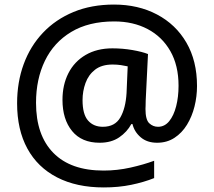

<svg xmlns="http://www.w3.org/2000/svg" viewBox="-20 -736 939 842"><path d="M844 -359Q844 -313 833 -269Q822 -225 800 -189Q778 -153 745 -131.5Q712 -110 669 -110Q625 -110 597 -134Q569 -158 561 -192H556Q537 -157 502.5 -133.5Q468 -110 417 -110Q338 -110 296 -161.5Q254 -213 254 -298Q254 -364 280 -415Q306 -466 355.5 -495Q405 -524 473 -524Q518 -524 561 -516.5Q604 -509 629 -499L619 -296Q619 -280 618.5 -271.5Q618 -263 618 -258Q618 -211 634.5 -195.5Q651 -180 673 -180Q702 -180 722 -204.5Q742 -229 752.5 -270Q763 -311 763 -360Q763 -449 727 -512Q691 -575 627.5 -608.5Q564 -642 481 -642Q369 -642 292.5 -596Q216 -550 177 -469.5Q138 -389 138 -285Q138 -143 214 -65.5Q290 12 434 12Q494 12 552 -1Q610 -14 656 -31V45Q611 63 555.5 74.5Q500 86 435 86Q316 86 230.5 42Q145 -2 100 -84.5Q55 -167 55 -283Q55 -376 84 -455Q113 -534 168.5 -592.5Q224 -651 302.5 -683.5Q381 -716 480 -716Q586 -716 668.5 -672.5Q751 -629 797.5 -549Q844 -469 844 -359ZM342 -297Q342 -235 366 -207.5Q390 -180 431 -180Q484 -180 507.5 -220.5Q531 -261 535 -328L540 -445Q527 -448 510 -450.5Q493 -453 474 -453Q426 -453 397 -430.5Q368 -408 355 -372Q342 -336 342 -297Z"/></svg>

Font: Noto Sans Lao Medium
Style: Regular
Weight: 500
Designer: Monotype Design Team
Foundry: Monotype Imaging Inc.
Version: Version 2.003; ttfautohint (v1.8.4.7-5d5b)